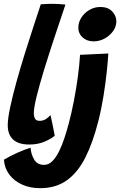

<svg xmlns="http://www.w3.org/2000/svg" viewBox="-24 -737 636 1005"><path d="M262.5 -26.5Q245 -11 209.8 4.2Q174.5 19.5 129.5 19.5Q72 19.5 44.2 -7Q16.5 -33.5 16.5 -81Q16.5 -115.5 29.2 -175.5Q42 -235.5 62.2 -308.5Q82.5 -381.5 106 -457Q129.5 -532.5 151.8 -600Q174 -667.5 189.5 -714.5Q222 -717 248.5 -717Q265.5 -717 282.2 -716Q299 -715 318.5 -713Q289 -626 259.8 -537.5Q230.5 -449 206.2 -369.8Q182 -290.5 167.5 -231.5Q153 -172.5 153 -145Q153 -126.5 159.5 -115.5Q166 -104.5 183 -104.5Q201 -104.5 214.8 -112.8Q228.5 -121 240 -134.5Q241.5 -129 245 -113.5Q248.5 -98 252.2 -79.2Q256 -60.5 259 -45.5Q262 -30.5 262.5 -26.5ZM501.5 -700.5Q541.5 -700.5 563.2 -677.2Q585 -654 585 -626Q585 -597.5 567.5 -573.5Q550 -549.5 523 -535Q496 -520.5 466.5 -520.5Q431 -520.5 408.5 -541Q386 -561.5 386 -591Q386 -620.5 402 -645.2Q418 -670 444.2 -685.2Q470.5 -700.5 501.5 -700.5ZM490.5 -102.5Q462.5 8.5 423 87Q383.5 165.5 326 206.8Q268.5 248 186 248Q133.5 248 91.8 229.2Q50 210.5 24.8 176.8Q-0.5 143 -3.5 99Q28.5 79.5 68.2 62Q108 44.5 136 36Q138 69 154.5 97.5Q171 126 206.5 126Q231 126 250.8 105.8Q270.5 85.5 286.2 53Q302 20.5 314.2 -17.5Q326.5 -55.5 336 -91Q350.5 -145.5 362.8 -209Q375 -272.5 383.5 -335.2Q392 -398 395 -450L543 -457Q541 -420.5 534.8 -360.8Q528.5 -301 517.5 -232.8Q506.5 -164.5 490.5 -102.5Z"/></svg>

Font: Grandstander SemiBold
Style: Italic
Weight: 600
Italic angle: -15°
Designer: Tyler Finck
Foundry: Etcetera Type Co
Version: Version 1.200; ttfautohint (v1.8.3)